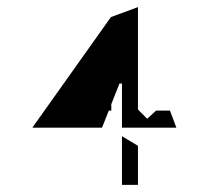

<svg xmlns="http://www.w3.org/2000/svg" viewBox="-20 -549 573 540"><path d="M323 -29H368V-139L323 -166ZM293 -238V-256L316 -314H323V-190H476L458 -238H419L394 -215L368 -241V-529L292 -501L71 -190H267L286 -238Z"/></svg>

Font: Charger Static
Style: 2
Weight: 1000
Designer: Jasper
Foundry: KineticPlasma Fonts/Cannot Into Space Fonts
Version: Version 1.1